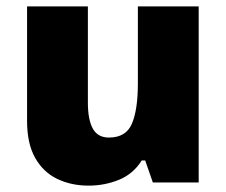

<svg xmlns="http://www.w3.org/2000/svg" viewBox="-20 -573 710 603"><path d="M604 -553V0H460L436 -69H425Q399 -27 354 -8.5Q309 10 258 10Q204 10 160 -11Q116 -32 90.5 -77Q65 -122 65 -193V-553H256V-251Q256 -197 271.5 -169Q287 -141 322 -141Q376 -141 394.5 -185Q413 -229 413 -311V-553Z"/></svg>

Font: Noto Sans Oriya Blk
Style: Regular
Weight: 900
Designer: Amélie Bonet and Sol Matas
Foundry: Google LLC
Version: Version 2.006; ttfautohint (v1.8.4.7-5d5b)